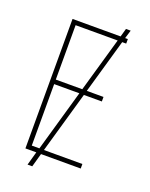

<svg xmlns="http://www.w3.org/2000/svg" viewBox="-154 -840 775 995"><g transform="rotate(20 233.0 -342.5)"><path d="M112 -389V-689H344L258 -389ZM112 -25V-364H251L154 -25ZM391 0V-25H179L276 -364H375V-389H283L369 -689H391V-714H376L390 -760H364L351 -714H86V0H146L125 75H151L172 0Z"/></g></svg>

Font: Noto Sans Display SemiCondensed Thin
Style: Regular
Weight: 250
Width: 4
Designer: Monotype Design team
Foundry: Monotype Imaging Inc.
Version: 1.000